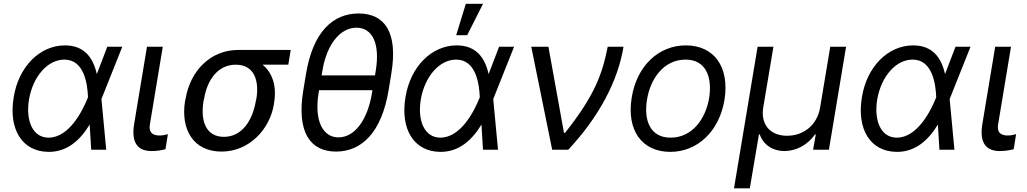

<svg xmlns="http://www.w3.org/2000/svg" viewBox="-20 -793 5438 1017"><path d="M235.8 11.4C331.7 12.8 402.3 -46.2 454.9 -133.2L463.1 0H542.6L517.4 -267.4L518.5 -271.3L627.8 -545.5H548.3L492.9 -400.6C473 -488.6 426.1 -552.6 323.9 -552.6C190.3 -552.6 78.1 -438.9 52.6 -278.4C24.1 -109.4 96.6 9.9 235.8 11.4ZM133.5 -265.6C154.8 -389.2 233 -477.3 321 -477.3C427.6 -477.3 443.2 -345.2 446 -279.8V-278.1L444.6 -274.1C416.2 -203.1 345.2 -63.9 237.2 -63.9C154.8 -63.9 115.1 -150.6 133.5 -265.6Z M758.5 -545.5 690.3 -134.9C673.3 -29.8 715.9 7.1 782.7 7.1C816.8 7.1 840.9 1.4 856.5 -2.8L869.3 -82.4C860.8 -79.5 840.9 -75.3 826.7 -75.3C796.9 -75.3 765.6 -83.8 774.1 -134.9L842.3 -545.5Z M963.1 -269.9 960.2 -258.5C936.1 -106.5 1004.3 9.9 1153.4 9.9C1302.6 9.9 1409.1 -110.8 1430.4 -238.6L1431.8 -248.6C1446.7 -336.6 1423.3 -407.7 1370.7 -450.3H1507.1L1519.9 -528.4H1241.5C1093.8 -528.4 987.2 -416.2 963.1 -269.9ZM1058.2 -258.5 1061.1 -269.9C1076.7 -366.5 1132.1 -450.3 1228.7 -450.3C1326.7 -450.3 1353.7 -366.5 1338.1 -269.9L1335.2 -258.5C1318.2 -156.2 1262.8 -68.2 1166.2 -68.2C1068.2 -68.2 1041.2 -156.2 1058.2 -258.5Z M2038.4 -315.3 2052.6 -402C2089.5 -623.6 2017 -721.6 1879.3 -721.6C1742.9 -721.6 1637.8 -623.6 1600.9 -402L1586.6 -315.3C1549.7 -92.3 1623.6 9.9 1759.9 9.9C1896.3 9.9 2001.4 -92.3 2038.4 -315.3ZM1667.6 -299.7 1670.1 -315.3H1952.8L1950.3 -299.7C1926.1 -153.4 1856.5 -65.3 1772.7 -65.3C1690.3 -65.3 1643.5 -153.4 1667.6 -299.7ZM1683.6 -393.5 1687.5 -417.6C1711.6 -563.9 1785.5 -646.3 1867.9 -646.3C1951.7 -646.3 1994.3 -563.9 1970.2 -417.6L1966.3 -393.5Z M2311.1 11.4C2407 12.8 2477.6 -46.2 2530.2 -133.2L2538.4 0H2617.9L2592.7 -267.4L2593.8 -271.3L2703.1 -545.5H2623.6L2568.2 -400.6C2548.3 -488.6 2501.4 -552.6 2399.1 -552.6C2265.6 -552.6 2153.4 -438.9 2127.8 -278.4C2099.4 -109.4 2171.9 9.9 2311.1 11.4ZM2208.8 -265.6C2230.1 -389.2 2308.2 -477.3 2396.3 -477.3C2502.8 -477.3 2518.5 -345.2 2521.3 -279.8V-278.1L2519.9 -274.1C2491.5 -203.1 2420.5 -63.9 2312.5 -63.9C2230.1 -63.9 2190.3 -150.6 2208.8 -265.6ZM2396.3 -606.5H2454.5L2538.4 -772.7H2447.4Z M2904.8 0H2990.1C3153.4 -174.7 3252.8 -363.6 3282.7 -545.5H3198.9C3170.5 -397.7 3126.4 -282.7 2973 -89.5H2967.3L2884.9 -545.5H2794Z M3530.5 11.4C3675.1 11.4 3790.1 -98 3817.5 -264.2C3845.2 -437.5 3763.1 -552.6 3612.9 -552.6C3467.7 -552.6 3352.6 -443.2 3326 -275.6C3297.9 -103.7 3379.6 11.4 3530.5 11.4ZM3407 -264.2C3424.7 -376.4 3496.1 -477.3 3611.5 -477.3C3720.5 -477.3 3753.2 -382.1 3736.5 -275.6C3718 -163 3646.7 -63.9 3532 -63.9C3422.2 -63.9 3389.6 -157.7 3407 -264.2Z M3867.9 204.5H3951.7L4000 -81H4004.3C4024.1 -24.1 4075.3 7.1 4134.9 7.1C4196 7.1 4257.1 -24.1 4296.9 -81H4301.1L4286.9 0H4370.7L4461.6 -545.5H4377.8L4323.9 -223C4309.7 -134.9 4240.1 -73.9 4149.1 -73.9C4058.2 -73.9 4008.5 -134.9 4022.7 -223L4076.7 -545.5H3992.9Z M4728.7 11.4C4824.6 12.8 4895.2 -46.2 4947.8 -133.2L4956 0H5035.5L5010.3 -267.4L5011.4 -271.3L5120.7 -545.5H5041.2L4985.8 -400.6C4965.9 -488.6 4919 -552.6 4816.8 -552.6C4683.2 -552.6 4571 -438.9 4545.5 -278.4C4517 -109.4 4589.5 9.9 4728.7 11.4ZM4626.4 -265.6C4647.7 -389.2 4725.9 -477.3 4813.9 -477.3C4920.5 -477.3 4936.1 -345.2 4938.9 -279.8V-278.1L4937.5 -274.1C4909.1 -203.1 4838.1 -63.9 4730.1 -63.9C4647.7 -63.9 4608 -150.6 4626.4 -265.6Z M5251.4 -545.5 5183.2 -134.9C5166.2 -29.8 5208.8 7.1 5275.6 7.1C5309.7 7.1 5333.8 1.4 5349.4 -2.8L5362.2 -82.4C5353.7 -79.5 5333.8 -75.3 5319.6 -75.3C5289.8 -75.3 5258.5 -83.8 5267 -134.9L5335.2 -545.5Z"/></svg>

Font: Magic Ui Pro
Style: Italic
Weight: 400
Italic angle: -9.39999°
Designer: Stefan Endress, Andreas Faust
Version: Version 1.000;FEAKit 1.0